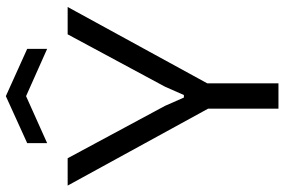

<svg xmlns="http://www.w3.org/2000/svg" viewBox="-182 -816 997 674"><g transform="rotate(-90 317.0 -478.5)"><path d="M273 -247 3 -740H99L283 -398L312 -332H321L350 -398L534 -740H630L362 -250V0H273ZM152 -882 317 -957 483 -882V-812L317 -886L152 -812Z"/></g></svg>

Font: Encode Sans Normal
Style: Regular
Weight: 400
Designer: Pablo Impallari, Andres Torresi
Foundry: Pablo Impallari, Andres Torresi
Version: Version 1.000; ttfautohint (v1.00) -l 8 -r 50 -G 200 -x 14 -